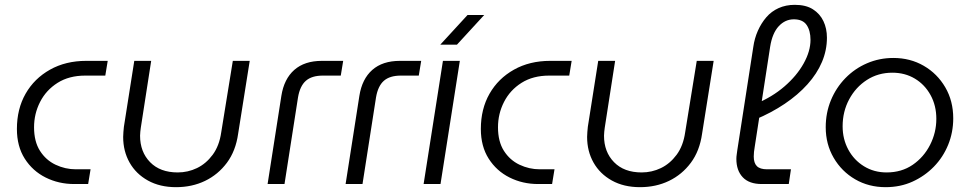

<svg xmlns="http://www.w3.org/2000/svg" viewBox="-20 -762 4018 795"><path d="M287 0Q223 0 169 -27Q115 -54 82.5 -105Q50 -156 50 -228Q50 -311 86 -374Q122 -437 187 -473.5Q252 -510 337 -510H426L416 -449H333Q266 -449 218.5 -419Q171 -389 146 -340Q121 -291 121 -235Q121 -176 145.5 -137.5Q170 -99 210 -80Q250 -61 294 -61H355L345 0Z M1014 -510 966 -208Q956 -137 919.5 -88Q883 -39 829 -13Q775 13 709 13Q642 13 592.5 -14.5Q543 -42 516.5 -89Q490 -136 490 -195Q490 -204 491 -215.5Q492 -227 493 -237L536 -510H606L563 -233Q562 -225 561 -216.5Q560 -208 560 -200Q560 -133 601.5 -90.5Q643 -48 716 -48Q758 -48 795.5 -66Q833 -84 860.5 -121Q888 -158 896 -214L944 -510Z M1088 0 1145 -365Q1156 -435 1198.5 -472.5Q1241 -510 1313 -510H1401L1391 -449H1317Q1271 -449 1246.5 -427.5Q1222 -406 1214 -359L1158 0Z M1411 0 1468 -365Q1479 -435 1521.5 -472.5Q1564 -510 1636 -510H1724L1714 -449H1640Q1594 -449 1569.5 -427.5Q1545 -406 1537 -359L1481 0Z M1734 0 1814 -510H1884L1804 0ZM1803 -577 1916 -700H1985L1872 -577Z M2208 0Q2144 0 2090 -27Q2036 -54 2003.5 -105Q1971 -156 1971 -228Q1971 -311 2007 -374Q2043 -437 2108 -473.5Q2173 -510 2258 -510H2347L2337 -449H2254Q2187 -449 2139.5 -419Q2092 -389 2067 -340Q2042 -291 2042 -235Q2042 -176 2066.5 -137.5Q2091 -99 2131 -80Q2171 -61 2215 -61H2276L2266 0Z M2935 -510 2887 -208Q2877 -137 2840.5 -88Q2804 -39 2750 -13Q2696 13 2630 13Q2563 13 2513.5 -14.5Q2464 -42 2437.5 -89Q2411 -136 2411 -195Q2411 -204 2412 -215.5Q2413 -227 2414 -237L2457 -510H2527L2484 -233Q2483 -225 2482 -216.5Q2481 -208 2481 -200Q2481 -133 2522.5 -90.5Q2564 -48 2637 -48Q2679 -48 2716.5 -66Q2754 -84 2781.5 -121Q2809 -158 2817 -214L2865 -510Z M3134 0Q3082 0 3055.5 -28Q3029 -56 3029 -104Q3029 -113 3030.5 -122.5Q3032 -132 3033 -141L3099 -567Q3104 -603 3118 -634.5Q3132 -666 3153 -690.5Q3174 -715 3204 -728.5Q3234 -742 3271 -742Q3317 -742 3346 -723.5Q3375 -705 3389.5 -674.5Q3404 -644 3404 -606Q3404 -554 3383.5 -505.5Q3363 -457 3323.5 -413Q3284 -369 3229 -332Q3174 -295 3107 -267L3109 -332Q3177 -360 3228 -404Q3279 -448 3307.5 -499Q3336 -550 3336 -597Q3336 -635 3320 -658.5Q3304 -682 3267 -682Q3231 -682 3204.5 -653.5Q3178 -625 3169 -569L3105 -154Q3103 -143 3102 -133Q3101 -123 3101 -114Q3101 -87 3114 -74Q3127 -61 3156 -61H3255L3246 0Z M3647 13Q3577 13 3521 -19.5Q3465 -52 3432 -108.5Q3399 -165 3399 -235Q3399 -295 3420.5 -347Q3442 -399 3480.5 -438.5Q3519 -478 3570 -500Q3621 -522 3679 -522Q3749 -522 3805 -489.5Q3861 -457 3894 -400.5Q3927 -344 3927 -272Q3927 -214 3906 -162.5Q3885 -111 3847 -72Q3809 -33 3758.5 -10Q3708 13 3647 13ZM3651 -48Q3713 -48 3759 -79.5Q3805 -111 3831 -162Q3857 -213 3857 -270Q3857 -325 3833 -368.5Q3809 -412 3768 -436.5Q3727 -461 3675 -461Q3616 -461 3569.5 -431Q3523 -401 3496 -350.5Q3469 -300 3469 -239Q3469 -186 3492.5 -142.5Q3516 -99 3557.5 -73.5Q3599 -48 3651 -48Z"/></svg>

Font: MuseoModerno Thin Light
Style: Italic
Weight: 300
Italic angle: -9°
Version: Version 1.003